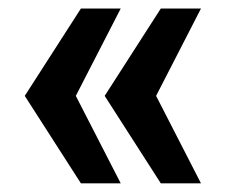

<svg xmlns="http://www.w3.org/2000/svg" viewBox="-20 -547 521 445"><path d="M167.5 -122.1 37.4 -324.8 167.5 -527.2H259.8L155.7 -324.8L259.8 -122.1ZM352.7 -122.1 222.6 -324.8 352.7 -527.2H445.8L341.8 -324.8L445.8 -122.1Z"/></svg>

Font: Archivo SemiBold Condensed
Style: Regular
Weight: 600
Width: 3
Version: Version 2.001